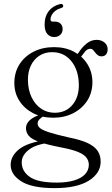

<svg xmlns="http://www.w3.org/2000/svg" viewBox="-20 -717 575 990"><path d="M336 -8Q269.5 -23 234.8 -34.2Q200 -45.5 187 -56Q174 -66.5 174 -79.5Q174 -92 184.5 -102.8Q195 -113.5 214 -123.5L197.5 -129Q165.5 -119.5 147.2 -107.5Q129 -95.5 121.5 -82.5Q114 -69.5 114 -56Q114 -33.5 128.8 -16.2Q143.5 1 183.8 15.2Q224 29.5 300 44Q354 54.5 384 67.2Q414 80 426 96.2Q438 112.5 438 132.5Q438 160.5 418.8 181.2Q399.5 202 362.5 213.2Q325.5 224.5 272.5 224.5Q175 224.5 133.5 195.2Q92 166 92 120.5Q92 83.5 129 55Q166 26.5 238 19L222 3.5Q120 18.5 77.5 53.2Q35 88 35 133Q35 183.5 90 218.2Q145 253 262 253Q376 253 437.5 214.8Q499 176.5 499 116.5Q499 85 483.8 61.5Q468.5 38 432.8 21Q397 4 336 -8ZM366.5 -420 389 -412.5Q406.5 -436.5 418.5 -451Q430.5 -465.5 446 -465.5Q454 -465.5 459.8 -459.5Q465.5 -453.5 471 -446Q476.5 -438.5 484.2 -432.5Q492 -426.5 504 -426.5Q518.5 -426.5 526.8 -436.5Q535 -446.5 535 -463.5Q535 -484.5 518.5 -498Q502 -511.5 478 -511.5Q451 -511.5 427.8 -493.5Q404.5 -475.5 384 -444ZM456.5 -293.5Q456.5 -344.5 431.2 -385.5Q406 -426.5 361.5 -450.2Q317 -474 259 -474Q199 -474 152.8 -450.2Q106.5 -426.5 80.2 -385Q54 -343.5 54 -289Q54 -237.5 80 -197Q106 -156.5 151.2 -133.2Q196.5 -110 255 -110Q312 -110 357.8 -133.5Q403.5 -157 430 -198.2Q456.5 -239.5 456.5 -293.5ZM247.5 -448Q310 -448.5 347.8 -401.8Q385.5 -355 386.5 -280.5Q387.5 -217 353.8 -176.5Q320 -136 263 -135.5Q223 -135.5 191.8 -156.8Q160.5 -178 142.5 -216.2Q124.5 -254.5 124 -304Q123.5 -346 138.8 -378.2Q154 -410.5 182.2 -429.2Q210.5 -448 247.5 -448ZM263 -605.5Q282.5 -605.5 292.8 -594.5Q303 -583.5 303 -567Q303 -549 290.8 -537.5Q278.5 -526 259.5 -526Q238 -526 224 -541.8Q210 -557.5 210 -591Q210 -631.5 230.2 -658.5Q250.5 -685.5 287.5 -695.5Q295 -697.5 299.5 -696Q304 -694.5 305.5 -689.5Q307 -685.5 304.8 -681.5Q302.5 -677.5 296 -676Q277.5 -670.5 265.2 -661Q253 -651.5 246.8 -640Q240.5 -628.5 240.5 -617Q240.5 -605.5 251.5 -605.5Z"/></svg>

Font: Fraunces Light
Style: Regular
Weight: 300
Version: Version 1.000;[b76b70a41]